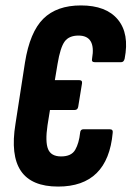

<svg xmlns="http://www.w3.org/2000/svg" viewBox="-20 -681 484 707"><path d="M194 6Q96 6 57 -51.5Q18 -109 37 -225L72 -451Q90 -563 139.5 -612Q189 -661 278 -661Q371 -661 414 -609Q457 -557 439 -465Q436 -452 426 -452H329Q316 -452 319 -465Q334 -550 269 -550Q234 -550 218 -528Q202 -506 192 -446L182 -386H271Q284 -386 282 -374L268 -288Q266 -276 255 -276H164L155 -220Q146 -159 157 -132Q168 -105 205 -105Q243 -105 257 -129.5Q271 -154 275 -192Q276 -205 287 -205H384Q397 -205 395 -192Q377 6 194 6Z"/></svg>

Font: Sofia Sans Extra Condensed ExtraBold
Style: Italic
Weight: 800
Italic angle: -9°
Designer: Botio Nikoltchev, Ani Petrova
Foundry: lettersoup
Version: Version 4.101; ttfautohint (v1.8.4.7-5d5b)